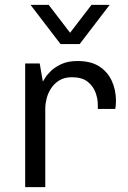

<svg xmlns="http://www.w3.org/2000/svg" viewBox="-20 -773 527 793"><path d="M84 0V-511H144L157 -436Q158 -437 165.5 -450Q173 -463 190 -479.5Q207 -496 234 -508.5Q261 -521 300 -521Q355 -521 389.5 -499Q424 -477 441.5 -439.5Q459 -402 459 -356Q459 -345 458 -336Q457 -327 456 -323H384V-341Q384 -365 374.5 -391Q365 -417 342 -435.5Q319 -454 277 -454Q246 -454 225 -441Q204 -428 191 -408Q178 -388 172.5 -366Q167 -344 167 -325V0ZM433 -753 309 -591H230L106 -753H181L293 -607H246L358 -753Z"/></svg>

Font: Chivo Medium Light
Style: Regular
Weight: 300
Version: Version 2.002